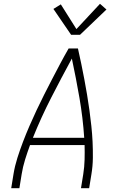

<svg xmlns="http://www.w3.org/2000/svg" viewBox="-20 -990 640 1010"><path d="M39 0 51 -74Q58 -117 71.5 -159.5Q85 -202 101 -244Q117 -286 135 -327.5Q153 -369 172.5 -410.5Q192 -452 212.5 -492.5Q233 -533 254 -573.5Q275 -614 296.5 -654.5Q318 -695 341 -735H390Q399 -695 407.5 -654.5Q416 -614 423.5 -573.5Q431 -533 438 -492Q445 -451 450.5 -410Q456 -369 460.5 -327.5Q465 -286 467 -244Q469 -202 468.5 -159Q468 -116 461 -74L449 0H406L418 -74Q424 -112 425 -150.5Q426 -189 425 -227H138Q124 -189 112 -150.5Q100 -112 94 -74L82 0ZM423 -265Q416 -371 398 -475Q380 -579 358 -682Q302 -579 249 -475.5Q196 -372 153 -265ZM354 -807 261 -943 300 -967 382 -837 506 -970 540 -940 401 -807Z"/></svg>

Font: Iosevka Curly XLtEx
Style: Italic
Weight: 200
Width: 7
Italic angle: -9°
Monospace: yes
Designer: Belleve Invis
Foundry: Belleve Invis
Version: Version 11.1.0; ttfautohint (v1.8.3)